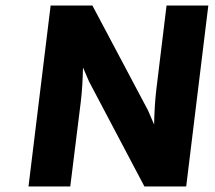

<svg xmlns="http://www.w3.org/2000/svg" viewBox="-20 -674 776 694"><path d="M234 0 272 -306C277 -347 279 -387 280 -430L302 -379L502 0H653L733 -654H582L545 -350C540 -309 538 -266 537 -224L515 -275L314 -654H163L83 0Z"/></svg>

Font: Falling Sky
Style: ExBdObl
Weight: 400
Designer: Paul D. Hunt
Foundry: Adobe Systems Incorporated
Version: Version 1.02